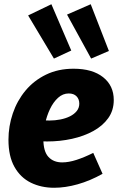

<svg xmlns="http://www.w3.org/2000/svg" viewBox="-20 -875 561 908"><path d="M236 13Q175 13 126 -11Q77 -35 48.5 -85.5Q20 -136 20 -214Q20 -278 40.5 -338.5Q61 -399 100.5 -446.5Q140 -494 197.5 -522Q255 -550 328 -550Q417 -550 467.5 -510Q518 -470 518 -402Q518 -353 492 -316.5Q466 -280 421.5 -255.5Q377 -231 320.5 -218.5Q264 -206 203 -206Q191 -206 182.5 -206.5Q174 -207 168 -207L177 -307Q186 -306 195.5 -305.5Q205 -305 214 -305Q240 -305 265.5 -310Q291 -315 311 -325Q331 -335 343 -350Q355 -365 355 -385Q355 -406 342 -419.5Q329 -433 305 -433Q277 -433 254.5 -412.5Q232 -392 216.5 -359.5Q201 -327 193 -289.5Q185 -252 185 -218Q185 -159 209 -133Q233 -107 274 -107Q305 -107 342 -119Q379 -131 421 -152L465 -53Q406 -20 347.5 -3.5Q289 13 236 13ZM235 -598 317 -636 223 -855 113 -802ZM411 -598 495 -634 409 -855 297 -806Z"/></svg>

Font: Bitter Thin ExtraBold
Style: Italic
Weight: 800
Italic angle: -9°
Version: Version 2.002